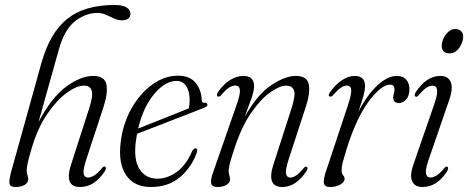

<svg xmlns="http://www.w3.org/2000/svg" viewBox="-20 -742 1878 770"><path d="M107 -147Q94.5 -105 90.8 -86.8Q87 -68.5 87 -57Q87 -47 90 -39.5Q93 -32 93 -23.5Q93 -9 78.8 -0.5Q64.5 8 41.5 8Q20.5 8 18 -5.8Q15.5 -19.5 26 -57.5L146 -489Q180 -610.5 249.5 -666.2Q319 -722 438.5 -722Q472.5 -722 487.8 -712Q503 -702 503 -688Q503 -660.5 468 -660.5Q453 -660.5 437.5 -667.8Q422 -675 405.8 -682.5Q389.5 -690 370.5 -690Q323.5 -690 281 -657Q238.5 -624 216 -543.5L134.5 -252.5Q187 -352 245.8 -394.8Q304.5 -437.5 354 -437.5Q400 -437.5 406.8 -403Q413.5 -368.5 394.5 -311L326 -102.5Q312.5 -61 315.5 -45.5Q318.5 -30 333 -30Q343.5 -30 357 -37.8Q370.5 -45.5 389 -68Q396 -76.5 400.5 -74Q409 -70 400.5 -55.5Q359 8 301 8Q236 8 265 -82L338 -308.5Q354.5 -360 347.5 -379.2Q340.5 -398.5 316.5 -398.5Q287 -398.5 247 -369.2Q207 -340 168.8 -283.8Q130.5 -227.5 107 -147Z M769 -130Q749 -71.5 702.2 -31.8Q655.5 8 585 8Q518.5 8 486 -39Q453.5 -86 464 -172Q473 -246 507 -306.5Q541 -367 590.5 -402.8Q640 -438.5 694 -438.5Q741 -438.5 764.5 -409.8Q788 -381 789 -339.5Q789.5 -328.5 800.5 -330Q809.5 -331 811.5 -324.5Q814 -316 800 -310.5Q783 -303.5 748.8 -290.2Q714.5 -277 673.2 -261Q632 -245 593.5 -230Q555 -215 529.5 -205.5Q527 -191 525 -176Q515 -102 539.5 -63.8Q564 -25.5 611.5 -25.5Q650.5 -25.5 688 -51.8Q725.5 -78 750.5 -136Q758 -148 764.5 -147Q774 -146 769 -130ZM688 -417.5Q643 -417.5 599 -365.8Q555 -314 534 -226.5Q562 -237.5 600.5 -252.8Q639 -268 676.2 -283Q713.5 -298 737.5 -307.5Q740.5 -320.5 740.5 -342Q740.5 -375.5 726.8 -396.5Q713 -417.5 688 -417.5Z M854 -355Q850 -356 850 -361.2Q850 -366.5 854 -372.5Q875.5 -404 902.2 -420.8Q929 -437.5 956.5 -437.5Q999 -437.5 999 -396.5Q999 -377.5 988 -346.2Q977 -315 961.5 -273.5Q1011.5 -363 1067.5 -400.2Q1123.5 -437.5 1166 -437.5Q1212 -437.5 1218.5 -403.2Q1225 -369 1205.5 -311L1137.5 -102.5Q1124 -61 1127 -45.5Q1130 -30 1144.5 -30Q1154.5 -30 1167 -37.8Q1179.5 -45.5 1198.5 -68.5Q1204.5 -76 1209 -73.5Q1217.5 -70 1209.5 -56.5Q1167 8 1112.5 8Q1047.5 8 1076.5 -82L1149.5 -308.5Q1166 -360 1159 -379.2Q1152 -398.5 1128 -398.5Q1101.5 -398.5 1063.8 -371.8Q1026 -345 987.5 -289.8Q949 -234.5 921 -149Q905.5 -103 901.2 -84.5Q897 -66 897 -56.5Q897 -46 899.8 -39Q902.5 -32 902.5 -22.5Q902.5 -9.5 888.5 -0.8Q874.5 8 851.5 8Q830.5 8 827 -6Q823.5 -20 835 -52L928.5 -320.5Q944.5 -365.5 942 -382.2Q939.5 -399 924 -399Q911.5 -399 898 -390.2Q884.5 -381.5 867 -360.5Q860 -352.5 854 -355Z M1303 -355Q1294 -357.5 1302.5 -370.5Q1323.5 -401.5 1350 -419.5Q1376.5 -437.5 1403 -437.5Q1444 -437.5 1444 -396.5Q1444 -380.5 1437.8 -358Q1431.5 -335.5 1417 -293.5Q1453.5 -363 1494.2 -400.2Q1535 -437.5 1571.5 -437.5Q1596.5 -437.5 1609.5 -422.2Q1622.5 -407 1622 -381Q1621 -357.5 1609 -343.2Q1597 -329 1580.5 -329Q1557 -329 1557 -350Q1557 -359 1559.5 -366.8Q1562 -374.5 1562 -384Q1562 -402.5 1544 -402.5Q1509.5 -402.5 1459.8 -336.8Q1410 -271 1370 -144.5Q1359.5 -110.5 1354.8 -92.2Q1350 -74 1350 -60.5Q1350 -45 1356 -39Q1362 -33 1362 -24.5Q1362 -11.5 1344.8 -1.8Q1327.5 8 1303.5 8Q1282 8 1279 -7.5Q1276 -23 1288.5 -58.5L1375.5 -320.5Q1390.5 -365.5 1388.5 -382.2Q1386.5 -399 1370.5 -399Q1360.5 -399 1347.5 -390.5Q1334.5 -382 1314.5 -359Q1307.5 -352.5 1303 -355Z M1783 -528Q1751.5 -528 1751.5 -559Q1751.5 -572 1758.5 -587.5Q1765.5 -603 1777.8 -614.2Q1790 -625.5 1805.5 -625.5Q1821 -625.5 1829.2 -617Q1837.5 -608.5 1837.5 -595Q1837.5 -573 1822 -550.5Q1806.5 -528 1783 -528ZM1698.5 -100Q1685.5 -62 1688.5 -46Q1691.5 -30 1706 -30Q1716.5 -30 1730 -37.8Q1743.5 -45.5 1762 -68Q1768 -75.5 1773 -73.5Q1781.5 -70.5 1773 -55Q1732.5 8 1674.5 8Q1643 8 1632.8 -15.5Q1622.5 -39 1638.5 -84L1721 -322.5Q1735.5 -364 1733 -381.2Q1730.5 -398.5 1714.5 -398.5Q1703 -398.5 1690.2 -390.2Q1677.5 -382 1658 -359Q1652 -352 1647 -354.5Q1639 -357.5 1647 -372Q1690 -437.5 1746 -437.5Q1777 -437.5 1787.5 -413.5Q1798 -389.5 1782 -342.5Z"/></svg>

Font: Fraunces 144pt S050 Light
Style: Italic
Weight: 300
Italic angle: -16°
Version: Version 1.000; ttfautohint (v1.8.3)